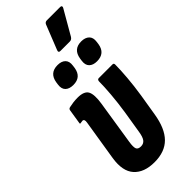

<svg xmlns="http://www.w3.org/2000/svg" viewBox="-285 -925 970 970"><g transform="rotate(-45 200.0 -440.0)"><path d="M173 6Q99 6 62 -35Q25 -76 38 -159L73 -377Q77 -400 63 -400Q59 -400 55.5 -399Q52 -398 49 -398Q42 -396 44 -404L56 -480Q57 -491 68 -493Q81 -496 96.5 -498Q112 -500 128 -500Q175 -500 188 -475.5Q201 -451 192 -393L155 -157Q150 -125 155 -112Q160 -99 181 -99Q200 -99 210.5 -113Q221 -127 226 -161L245 -278Q254 -337 258.5 -391Q263 -445 263 -482Q264 -494 274 -494H372Q381 -494 381 -484Q381 -447 376.5 -393Q372 -339 363 -281L344 -165Q330 -78 288.5 -36Q247 6 173 6ZM234 -728Q219 -728 225 -743L277 -874Q282 -886 295 -886H390Q397 -886 399 -881.5Q401 -877 397 -871L322 -741Q314 -728 301 -728ZM159 -560Q130 -560 115.5 -574.5Q101 -589 105 -617L107 -631Q116 -688 173 -688Q201 -688 215.5 -673.5Q230 -659 226 -631L224 -616Q215 -560 159 -560ZM328 -560Q300 -560 285.5 -574.5Q271 -589 275 -617L277 -631Q286 -688 342 -688Q370 -688 385 -673.5Q400 -659 396 -631L394 -616Q385 -560 328 -560Z"/></g></svg>

Font: Sofia Sans Extra Condensed ExtraBold
Style: Italic
Weight: 800
Italic angle: -9°
Designer: Botio Nikoltchev, Ani Petrova
Foundry: lettersoup
Version: Version 4.101; ttfautohint (v1.8.4.7-5d5b)